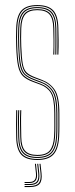

<svg xmlns="http://www.w3.org/2000/svg" viewBox="-20 -625 296 756"><path d="M126.8 -11Q91.5 -11 75.9 -28.2Q60.2 -45.5 59.8 -85.5Q59.5 -105.5 58.9 -132.1Q58.2 -158.8 59.8 -191H63.8Q62.5 -161.5 63 -135Q63.5 -108.5 63.8 -85.5Q64.2 -47.8 78.9 -31.4Q93.5 -15 126.8 -15Q161.8 -15 176.1 -32.6Q190.5 -50.2 192.8 -86.2Q194.2 -109.5 194 -132.1Q193.8 -154.8 193.8 -179Q193.8 -236.2 180.2 -258.9Q166.8 -281.5 138.8 -291.8L109.8 -302.5Q84 -312 70.4 -325.2Q56.8 -338.5 51.1 -365.2Q45.5 -392 43.8 -442Q43 -462.2 43.1 -478.2Q43.2 -494.2 43.8 -514Q45.2 -562.8 64.5 -583.9Q83.8 -605 126.8 -605Q170.5 -605 189.8 -583.9Q209 -562.8 209.8 -514Q210.2 -493 210.8 -467.5Q211.2 -442 209.8 -410H205.8Q206.2 -449.5 206.2 -470Q206.2 -490.5 205.8 -514Q205 -559.8 187.1 -580.4Q169.2 -601 126.8 -601Q85 -601 67.1 -580.4Q49.2 -559.8 47.8 -513.8Q47 -489.5 47.1 -474.6Q47.2 -459.8 47.8 -442Q49.5 -393.2 54.8 -367.4Q60 -341.5 73.1 -328.6Q86.2 -315.8 111.2 -306.2L140.2 -295.2Q169.5 -284.2 183.6 -260.4Q197.8 -236.5 197.8 -179Q197.8 -154 197.9 -130.8Q198 -107.5 196.8 -85.5Q194.2 -45.8 178 -28.4Q161.8 -11 126.8 -11ZM126.8 -3Q87.2 -3 69.9 -22.1Q52.5 -41.2 51.8 -85.2Q51.5 -111 51 -136.9Q50.5 -162.8 51.8 -191H55.8Q54.2 -159.5 54.9 -133.2Q55.5 -107 55.8 -85.2Q56.2 -43.5 72.9 -25.2Q89.5 -7 126.8 -7Q164 -7 181.1 -25.2Q198.2 -43.5 200.8 -85.8Q202 -108 201.9 -130.2Q201.8 -152.5 201.8 -179Q201.8 -237.5 187 -262.6Q172.2 -287.8 141.5 -299.2L112.8 -310Q88.8 -319 76.2 -330.9Q63.8 -342.8 58.6 -368Q53.5 -393.2 51.8 -442.2Q51 -462.5 51.1 -478.1Q51.2 -493.8 51.8 -513.8Q53 -558.5 70.6 -577.8Q88.2 -597 126.8 -597Q166.2 -597 183.6 -577.8Q201 -558.5 201.8 -514Q202.2 -487.8 202.2 -466.9Q202.2 -446 201.8 -410H197.8Q198.2 -449.8 198.2 -470Q198.2 -490.2 197.8 -514Q197.2 -556.5 180.5 -574.8Q163.8 -593 126.8 -593Q90 -593 73.5 -574.5Q57 -556 55.8 -513.5Q55.2 -493.5 55.1 -477.6Q55 -461.8 55.8 -442.5Q57.5 -391.2 63.1 -366.6Q68.8 -342 80.9 -331.9Q93 -321.8 114 -313.8L143 -302.8Q173.5 -291.2 189.6 -266.1Q205.8 -241 205.8 -179Q205.8 -153.2 205.9 -130.4Q206 -107.5 204.8 -85.5Q202 -42 184.2 -22.5Q166.5 -3 126.8 -3ZM126.8 5Q83 5 63.8 -15.9Q44.5 -36.8 43.8 -85Q43.5 -112 43.2 -133.5Q43 -155 43.8 -191H47.8Q47.2 -151.2 47.4 -130.4Q47.5 -109.5 47.8 -85Q48.5 -39 66.9 -19Q85.2 1 126.8 1Q167.5 1 186.8 -18.9Q206 -38.8 208.8 -85.2Q210 -107.2 209.9 -130.6Q209.8 -154 209.8 -179Q209.8 -240 193.8 -267.2Q177.8 -294.5 144.5 -306.8L115.5 -317.5Q95.8 -324.8 84.2 -334.1Q72.8 -343.5 67.1 -367.5Q61.5 -391.5 59.8 -442.5Q59 -462.5 59.1 -477.8Q59.2 -493 59.8 -513.5Q61 -553.8 76.4 -571.4Q91.8 -589 126.8 -589Q162 -589 177.6 -571.6Q193.2 -554.2 193.8 -514Q194.2 -487.8 194.2 -466.9Q194.2 -446 193.8 -410H189.8Q191.2 -441.2 190.8 -467Q190.2 -492.8 189.8 -513.8Q189.2 -552 174.6 -568.5Q160 -585 126.8 -585Q94.2 -585 79.6 -568.4Q65 -551.8 63.8 -513.5Q63 -488.8 63.1 -475Q63.2 -461.2 63.8 -442.8Q65.5 -397.2 69.6 -374Q73.8 -350.8 84.6 -340.1Q95.5 -329.5 117 -321.2L145.8 -310.2Q177.2 -298.2 195.5 -271.6Q213.8 -245 213.8 -179Q213.8 -155 213.9 -130.9Q214 -106.8 212.8 -85Q209.8 -36.8 189.8 -15.9Q169.8 5 126.8 5ZM135.5 20H139.5L143.5 56.8Q146.8 86.2 135.9 98.9Q125 111.5 96.8 111.5H76.8V107.5H96.8Q122.8 107.5 132.6 95.8Q142.5 84 139.5 56.8ZM117.5 20H121.5L125.5 56.8Q129.8 95.5 96.8 95.5H76.8V91.5H96.8Q125.2 91.5 121.5 56.8ZM126.5 20H130.5L134.5 56.8Q137.2 81.8 128.5 92.6Q119.8 103.5 96.8 103.5H76.8V99.5H96.8Q117.5 99.5 125.2 89.6Q133 79.8 130.5 56.8Z"/></svg>

Font: Big Shoulders Inline Display Thin
Style: Regular
Weight: 100
Designer: Patric King
Foundry: XO Type Co
Version: Version 1.000